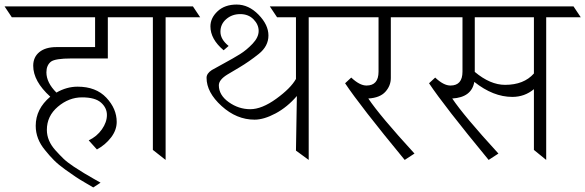

<svg xmlns="http://www.w3.org/2000/svg" viewBox="-72 -703 2573 844"><path d="M134 -132Q134 -84 172 -42Q191 -21 207 -5.5Q223 10 253 30Q297 59 340 83L370 100L338 121Q335 119 306.5 102.5Q278 86 261.5 75Q245 64 215 42.5Q185 21 165.5 1.5Q146 -18 126 -43Q85 -92 85 -150Q85 -224 149 -278Q74 -346 74 -414Q74 -452 101 -474Q128 -496 176 -496H346V-627H-20L-52 -675H520L552 -627H402V-446H241Q171 -446 152 -432Q132 -416 132 -385Q132 -340 176 -296Q221 -322 269 -322Q350 -322 395.5 -273.5Q441 -225 441 -167Q441 -131 416 -98.5Q391 -66 354 -46L318 -86Q354 -103 376 -134.5Q398 -166 398 -197.5Q398 -229 372 -252Q346 -275 288.5 -275Q231 -275 182.5 -234Q134 -193 134 -132Z M656 -627V0L600 -44V-627H480L448 -675H776L808 -627Z M927 -375Q890 -352 890 -328Q890 -285 933.5 -254Q977 -223 1028 -223Q1079 -223 1142.5 -269Q1206 -315 1229 -356V-627H1146L1114 -675H1405L1437 -627H1285V0L1229 -41L1233 -281Q1191 -232 1139.5 -204.5Q1088 -177 1047 -177Q968 -177 902 -237Q836 -297 836 -361Q836 -380 859 -395Q869 -401 911.5 -424Q954 -447 983 -465Q1012 -483 1038.5 -511Q1065 -539 1065 -567Q1065 -595 1042.5 -618Q1020 -641 984 -641Q948 -641 922.5 -619Q897 -597 897 -563.5Q897 -530 933 -501L911 -482Q853 -531 853 -587Q853 -624 884.5 -653.5Q916 -683 968.5 -683Q1021 -683 1064.5 -638.5Q1108 -594 1108 -547Q1108 -500 1065.5 -466Q1023 -432 980 -406.5Q937 -381 927 -375Z M1646 -627V-360Q1646 -326 1622 -299.5Q1598 -273 1547 -270Q1597 -195 1750 -28L1707 0Q1510 -239 1445 -337L1472 -362Q1509 -327 1539 -327Q1592 -327 1592 -388V-627H1365L1333 -675H1799L1831 -627Z M2180 -277Q2096 -277 2013 -343Q2001 -275 1916 -270Q1966 -195 2119 -28L2076 0Q1879 -239 1814 -337L1841 -362Q1878 -327 1908 -327Q1961 -327 1961 -388V-627H1759L1727 -675H2449L2481 -627H2329V0L2275 -44V-311Q2234 -277 2180 -277ZM2015 -627V-387Q2083 -330 2148 -330Q2231 -330 2275 -380V-627Z"/></svg>

Font: Halant Light
Style: Regular
Weight: 300
Designer: Hitesh Malaviya (Devanagari), Satya Rajpurohit (Latin)
Foundry: Indian Type Foundry
Version: Version 1.101;PS 1.0;hotconv 1.0.78;makeotf.lib2.5.61930; tt